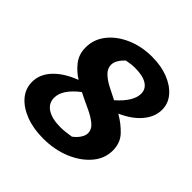

<svg xmlns="http://www.w3.org/2000/svg" viewBox="-169 -750 895 895"><g transform="rotate(45 278.5 -302.5)"><path d="M244 12Q179 12 128.5 -7.5Q78 -27 49.5 -60.5Q21 -94 21 -139Q21 -189 60 -230.5Q99 -272 168 -298Q132 -321 108 -352.5Q84 -384 84 -429Q84 -482 117.5 -524.5Q151 -567 208 -592Q265 -617 334 -617Q395 -617 441.5 -598.5Q488 -580 515 -548Q542 -516 542 -475Q542 -428 507 -386.5Q472 -345 410 -318Q453 -293 483.5 -260.5Q514 -228 514 -178Q514 -125 477.5 -82Q441 -39 380 -13.5Q319 12 244 12ZM225 -455Q225 -432 243 -413.5Q261 -395 290 -379.5Q319 -364 352 -348Q420 -408 420 -459Q420 -490 393 -507Q366 -524 317 -524Q291 -524 260 -518Q244 -503 234.5 -487Q225 -471 225 -455ZM146 -159Q146 -122 177.5 -102Q209 -82 265 -82Q280 -82 297 -84Q314 -86 333 -89Q352 -103 363.5 -120.5Q375 -138 375 -153Q375 -179 352 -198Q329 -217 293 -233.5Q257 -250 219 -269Q146 -213 146 -159Z"/></g></svg>

Font: Piazzolla
Style: Bold Italic
Weight: 700
Italic angle: -11.3°
Designer: Juan Pablo del Peral
Foundry: Huerta Tipografica
Version: Version 1.330